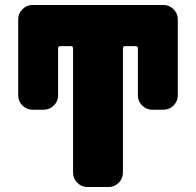

<svg xmlns="http://www.w3.org/2000/svg" viewBox="-20 -750 786 770"><path d="M636 -730Q659 -730 676 -713Q693 -696 693 -673V-367Q693 -344 676 -327Q659 -310 636 -310H590Q567 -310 550 -327Q533 -344 533 -367V-556Q533 -565 524 -565H481Q473 -565 473 -556V-57Q473 -34 456 -17Q439 0 416 0H330Q307 0 290 -17Q273 -34 273 -57V-556Q273 -565 264 -565H221Q213 -565 213 -556V-367Q213 -344 196 -327Q179 -310 156 -310H110Q87 -310 70 -327Q53 -344 53 -367V-673Q53 -696 70 -713Q87 -730 110 -730Z"/></svg>

Font: Rounded Mplus 1c Black
Style: Regular
Weight: 900
Version: Version 1.059.20150529